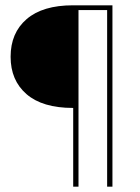

<svg xmlns="http://www.w3.org/2000/svg" viewBox="-20 -704 529 724"><path d="M255 -684H404V0H384V-666H276V0H256V-297H255Q140 -297 80 -349Q20 -401 20 -490Q20 -580 80.5 -632Q141 -684 255 -684Z"/></svg>

Font: SVN-Poppins Thin
Style: Regular
Weight: 100
Designer: Ninad Kale (Devanagari), Jonny Pinhorn (Latin)
Foundry: Indian Type Foundry
Version: Version 3.002 2017